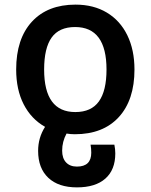

<svg xmlns="http://www.w3.org/2000/svg" viewBox="-20 -571 652 831"><path d="M145 82Q145 25 175 -22Q115 -56 82.5 -119.5Q50 -183 50 -270Q50 -403 118 -477Q186 -551 307 -551Q385 -551 442.5 -516.5Q500 -482 531 -418.5Q562 -355 562 -270Q562 -138 494 -64Q426 10 304 10Q285 10 268 7Q249 42 249 81Q249 114 266 132Q283 150 313 150Q375 150 375 90Q375 72 372 55H475Q479 75 479 93Q479 164 436 202Q393 240 313 240Q233 240 189 198.5Q145 157 145 82ZM441 -270Q441 -454 305 -454Q236 -454 203.5 -408.5Q171 -363 171 -270Q171 -86 306 -86Q375 -86 408 -132Q441 -178 441 -270Z"/></svg>

Font: Noto Sans Georgian Medium
Style: Regular
Weight: 500
Designer: Monotype Design team
Foundry: Monotype Imaging Inc.
Version: Version 1.000